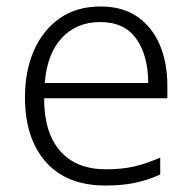

<svg xmlns="http://www.w3.org/2000/svg" viewBox="-20 -562 592 592"><path d="M290 -542Q358 -542 403.5 -510.5Q449 -479 472.5 -424Q496 -369 496 -298V-259H116Q116 -153 165.5 -96.5Q215 -40 307 -40Q356 -40 393 -48.5Q430 -57 474 -76V-24Q434 -6 395 2Q356 10 305 10Q185 10 121 -63Q57 -136 57 -262Q57 -343 84.5 -406Q112 -469 164 -505.5Q216 -542 290 -542ZM289 -494Q216 -494 170.5 -445Q125 -396 118 -306H437Q437 -390 400.5 -442Q364 -494 289 -494Z"/></svg>

Font: Noto Traditional Nushu Light
Style: Regular
Weight: 300
Designer: LIU Zhao
Foundry: LiuZhao Studio
Version: Version 2.003; ttfautohint (v1.8.4.7-5d5b)